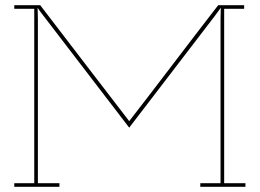

<svg xmlns="http://www.w3.org/2000/svg" viewBox="-20 -720 1001 740"><path d="M209 0V-14H126V-645Q126 -656 125.5 -667.5Q125 -679 125 -690Q131 -681 134 -677Q137 -673 143 -665L478 -228L806 -656Q814 -667 818.5 -673Q823 -679 831 -690Q831 -675 830.5 -667.5Q830 -660 830 -645V-14H752V0H926V-14H844V-686H921V-700H821Q735 -589 649.5 -476.5Q564 -364 478 -253Q412 -338 318.5 -460.5Q225 -583 135 -700H35V-686H112V-14H35V0Z"/></svg>

Font: Josefin Slab Thin Thin
Style: Regular
Weight: 250
Version: Version 2.000